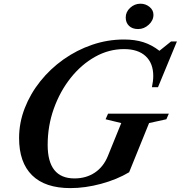

<svg xmlns="http://www.w3.org/2000/svg" viewBox="-20 -980 952 1011"><path d="M350.5 10.5Q217.5 10.5 149 -57Q80.5 -124.5 80.5 -253Q80.5 -333.5 110 -409.8Q139.5 -486 192 -551.8Q244.5 -617.5 314.2 -667Q384 -716.5 465.2 -744.2Q546.5 -772 632.5 -772Q691 -772 735.2 -757.8Q779.5 -743.5 819.5 -712.5L880.5 -761.5H911.5L812 -521H780Q787 -553.5 787 -580Q787 -647 747 -684.2Q707 -721.5 633 -721.5Q553 -721.5 480.8 -681Q408.5 -640.5 352.2 -569.8Q296 -499 263.5 -408.2Q231 -317.5 231 -217Q231 -40.5 372 -40.5Q433.5 -40.5 479.2 -71Q525 -101.5 548 -158.5L618.5 -332L536 -352L549 -381.5H869L856 -352L765 -332L660 -73Q595.5 -34.5 512 -12Q428.5 10.5 350.5 10.5ZM707.5 -827Q677 -827 659.5 -843.8Q642 -860.5 642 -888Q642 -917.5 665.5 -939Q689 -960.5 719.5 -960.5Q746.5 -960.5 767.2 -943.8Q788 -927 788 -902Q788 -872.5 763.2 -849.8Q738.5 -827 707.5 -827Z"/></svg>

Font: Libre Caslon Text SemiBold Italic
Style: Regular
Weight: 600
Italic angle: -22.583°
Designer: Pablo Impallari, Rodrigo Fuenzalida, Katja Schimmel
Foundry: Pablo Impallari, Rodrigo Fuenzalida
Version: Version 2.000